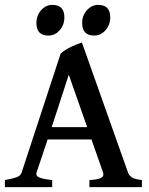

<svg xmlns="http://www.w3.org/2000/svg" viewBox="-20 -765 610 785"><path d="M174.8 -194.8 129.4 -59.6Q125 -45.9 140.9 -39.3Q156.7 -32.7 193.4 -28.8V0H0V-28.8Q30.3 -34.2 47.1 -40Q64 -45.9 68.4 -59.6L228 -545.9Q246.1 -562 270.5 -573.5Q294.9 -585 314.9 -591.3L503.4 -59.6Q507.8 -46.9 519.5 -39.6Q531.2 -32.2 560.1 -28.8V0H345.7V-28.8Q380.4 -30.8 393.3 -37.6Q406.2 -44.4 401.4 -59.6L354 -194.8ZM336.4 -245.1 261.2 -459.5 191.4 -245.1ZM243.2 -694.3Q243.2 -663.1 224.1 -641.4Q205.1 -619.6 177.7 -619.6Q128.9 -619.6 128.9 -670.9Q128.9 -702.1 148.4 -723.6Q168 -745.1 193.8 -745.1Q243.2 -745.1 243.2 -694.3ZM430.7 -694.3Q430.7 -663.1 411.4 -641.4Q392.1 -619.6 365.2 -619.6Q315.9 -619.6 315.9 -670.9Q315.9 -702.1 335.7 -723.6Q355.5 -745.1 381.3 -745.1Q430.7 -745.1 430.7 -694.3Z"/></svg>

Font: Dai Banna SIL Medium
Style: Regular
Weight: 500
Designer: Victor Gaultney
Foundry: SIL International
Version: Version 4.000